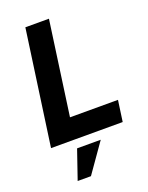

<svg xmlns="http://www.w3.org/2000/svg" viewBox="-169 -781 844 1094"><g transform="rotate(-20 253.5 -234.5)"><path d="M28 0H462.5L480.5 -128H189.5L269 -697H126ZM106.5 228H187L310.5 52H167Z"/></g></svg>

Font: HK Grotesk ExtraBold
Style: Italic
Weight: 800
Italic angle: -16°
Designer: Alfredo Marco Pradil
Foundry: Hanken Design Co.
Version: Version 3.001;FEAKit 1.0